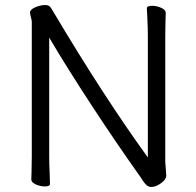

<svg xmlns="http://www.w3.org/2000/svg" viewBox="-20 -728 778 761"><path d="M564 -657Q562 -687 562 -695Q562 -705 583 -705Q601 -705 619 -697Q637 -689 637 -677Q637 -661 636 -649L635 -588V-87L637 -60L639 -32Q639 -17 618.5 -2Q598 13 580 13Q568 13 559.5 4.5Q551 -4 545 -13.5Q539 -23 537 -26Q445 -155 346 -306Q247 -457 175 -579V-105Q175 -79 177 -37L178 1Q178 11 158 11Q140 11 122 3Q104 -5 104 -17Q104 -33 105 -45L106 -106V-641Q106 -647 102.5 -660Q99 -673 99 -678Q99 -682 100 -683Q104 -693 123 -700.5Q142 -708 159 -708Q165 -708 168 -707Q174 -706 178 -701.5Q182 -697 185.5 -691Q189 -685 191 -682Q392 -344 566 -104V-589Q566 -615 564 -657Z"/></svg>

Font: Iansui 0.93
Style: Regular
Weight: 400
Designer: But Ko / Fontworks Inc.
Foundry: zi-hi.com / Fontworks Inc.
Version: Version 0.931